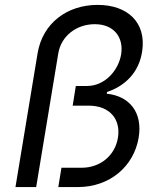

<svg xmlns="http://www.w3.org/2000/svg" viewBox="-20 -757 649 777"><path d="M126.4 0 215.9 -541.2C227.3 -610.8 289.1 -659.1 363.6 -659.1C441.8 -659.1 481.2 -605.1 470.2 -536.9C459.2 -471.2 404.1 -409.1 332.4 -409.1H286.9L274.1 -329.5H338.1C423.7 -329.5 469.1 -275.2 457.4 -200.3C446 -128.6 387.1 -78.1 309.7 -78.1H228.7L215.9 0H295.5C423.7 0 521.7 -83.1 541.2 -200.3C558.2 -302.9 503.2 -368.6 411.9 -377.8L413.4 -384.9C485.4 -408.7 542.6 -463.1 555.4 -549.7C572.8 -666.5 496.1 -737.2 375 -737.2C251.8 -737.2 152.3 -663.4 132.1 -541.2L42.6 0Z"/></svg>

Font: Riot Sans 2.0
Style: Italic
Weight: 400
Italic angle: -9.39999°
Designer: Rasmus Andersson
Foundry: rsms
Version: Version 3.006;hotconv 1.0.109;makeotfexe 2.5.65596